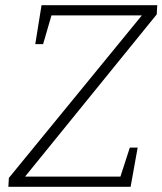

<svg xmlns="http://www.w3.org/2000/svg" viewBox="-20 -715 622 735"><path d="M12 0 14 -34 523 -656H177L145 -546H115L139 -695H582L580 -660L76 -39H441L477 -150H507L480 0Z"/></svg>

Font: Bitter Light
Style: Italic
Weight: 300
Italic angle: -9°
Designer: Sol Matas, and Bitter project Authors
Foundry: Sol Matas
Version: Version 2.001